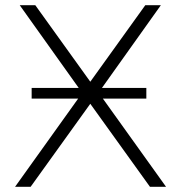

<svg xmlns="http://www.w3.org/2000/svg" viewBox="-20 -720 695 740"><path d="M102 -340V-381H544V-340ZM56 -700H116L328 -405L540 -700H600L360 -363L620 0H558L328 -320L98 0H38L297 -362Z"/></svg>

Font: Modern
Style: Regular
Weight: 300
Designer: Julieta Ulanovsky
Foundry: Julieta Ulanovsky
Version: Version 8.000